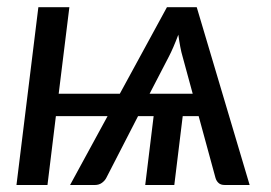

<svg xmlns="http://www.w3.org/2000/svg" viewBox="-20 -528 774 548"><path d="M287 -196.5H139.5L115.5 0H27L89.5 -507.5H178L147.5 -260.5H322L456.5 -507.5H541.5L692.5 0H621.5Q610 0 603.8 -5.8Q597.5 -11.5 595 -20.5L547 -196.5H501.5L477.5 0H394.5L418.5 -196.5H374L283.5 -20.5Q279.5 -12.5 271 -6.2Q262.5 0 251 0H180ZM407 -260.5H530L501 -367Q497.5 -378.5 494.5 -394.5Q491.5 -410.5 489 -429Q474.5 -390.5 462 -366.5Z"/></svg>

Font: Lato Medium
Style: Italic
Weight: 500
Italic angle: -7°
Designer: Lukasz Dziedzic
Foundry: tyPoland Lukasz Dziedzic
Version: Version 2.006; 2014-01-15